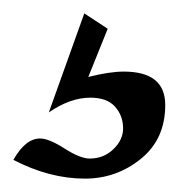

<svg xmlns="http://www.w3.org/2000/svg" viewBox="-20 -49 267 287"><path d="M0 190Q18 158 40 158Q53 158 76.5 173Q100 188 114 188Q135 188 149.5 174Q164 160 164 143Q164 124 152 110.5Q140 97 115 97Q85 97 53 119L106 -29L141 -6L112 66Q144 58 165 58Q227 58 227 108Q227 159 190.5 188.5Q154 218 107 218Q54 218 0 190Z"/></svg>

Font: Lobster Two
Style: Italic
Weight: 400
Designer: Pablo Impallari
Foundry: Pablo Impallari. www.impallari.com
Version: Version 1.006